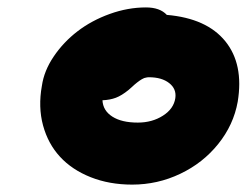

<svg xmlns="http://www.w3.org/2000/svg" viewBox="-20 -751 664 517"><path d="M335.9 -253.9Q274.4 -253.9 224.1 -273.9Q173.8 -293.9 141.6 -328.9Q109.4 -363.8 95.9 -413.3Q82.5 -462.9 92.8 -520Q98.6 -560.5 124.8 -599.1Q150.9 -637.7 188.7 -666.7Q226.6 -695.8 275.4 -713.4Q324.2 -731 373 -731Q410.6 -731 429.2 -710.9Q536.6 -701.7 586.7 -639.9Q636.7 -578.1 620.1 -477.1Q608.9 -414.6 567.6 -363.3Q526.4 -312 465.3 -283Q404.3 -253.9 335.9 -253.9ZM326.2 -508.8Q307.6 -493.7 292 -487.8Q276.4 -481.9 255.9 -481Q257.3 -453.1 282.5 -437Q307.6 -420.9 351.1 -420.9Q389.6 -420.9 418.7 -439.5Q447.8 -458 452.1 -486.8Q455.6 -511.7 435.5 -527.3Q415.5 -543 380.9 -543Q377.4 -543 374 -542.2Q370.6 -541.5 368.2 -540.8Q365.7 -540 361.8 -537.6Q357.9 -535.2 356 -533.9Q354 -532.7 349.1 -528.8Q344.2 -524.9 342.3 -523.2Q340.3 -521.5 334.5 -516.1Q328.6 -510.7 326.2 -508.8Z"/></svg>

Font: Shantell Sans Irregular Bouncy
Style: Italic
Weight: 800
Italic angle: -11.31°
Designer: Stephen Nixon, Anya Danilova, Shantell Martin
Foundry: Arrow Type
Version: Version 1.006;[9816181b4]